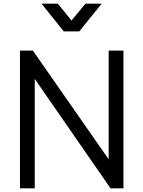

<svg xmlns="http://www.w3.org/2000/svg" viewBox="-20 -1019 776 1039"><path d="M88 0V-745H158L568 -157V-745H648V0H578L168 -592V0ZM325 -849 205 -999H293L367 -908L442 -999H530L409 -849Z"/></svg>

Font: Kosmopol Plus Jakarta Sans
Style: Regular
Weight: 400
Designer: Gumpita Rahayu
Foundry: Tokotype
Version: Version 2.006